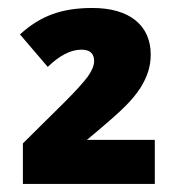

<svg xmlns="http://www.w3.org/2000/svg" viewBox="-20 -745 439 479"><path d="M366.2 -396H196.8C246.1 -437 278.3 -465.3 293.5 -481C308.6 -496.1 320.8 -511.2 330.1 -525.4C347.7 -553.7 356 -579.1 356 -608.9C356 -681.6 303.2 -725.1 210.9 -725.1C135.3 -725.1 82 -706.5 29.8 -659.2L99.1 -578.1C128.9 -606.9 156.7 -621.1 183.1 -621.1C204.1 -621.1 214.8 -611.8 214.8 -592.8C214.8 -581.5 209.5 -568.8 199.2 -554.2C188.5 -539.6 169.4 -518.6 142.1 -491.2L37.1 -387.2V-286.1H366.2Z"/></svg>

Font: Sahel Black
Style: Bold
Weight: 900
Foundry: Saber Rastikerdar (saber.rastikerdar@gmail.com)
Version: Version 3.4.0